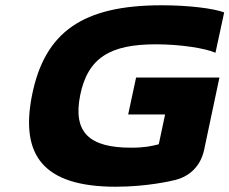

<svg xmlns="http://www.w3.org/2000/svg" viewBox="-20 -699 870 728"><path d="M797 -499 830 -652C790 -667 696 -679 593 -679C295 -679 149 -579 101 -336C57 -111 143 9 419 9C537 9 631 -13 646 -17C700 -31 741 -70 754 -131L812 -405H496L466 -265H606L582 -152C555 -145 528 -139 477 -139C318 -139 256 -197 284 -338C313 -481 399 -531 571 -531C665 -531 758 -516 797 -499Z"/></svg>

Font: LT Wave Black
Style: Italic
Weight: 900
Designer: Daniel Lyons
Version: Version 2.5 (Glyphs App)